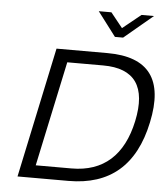

<svg xmlns="http://www.w3.org/2000/svg" viewBox="-59 -932 850 984"><g transform="rotate(5 366.5 -440.0)"><path d="M472 -670H210L68 0H330C543 0 673 -111 720 -335C768 -559 685 -670 472 -670ZM156 -65 271 -605H456C619 -605 682 -514 644 -335C606 -157 504 -65 340 -65ZM409 -880 503 -756H545L693 -880H629L535 -804L474 -880Z"/></g></svg>

Font: LT Wave Text Light Italic
Style: Regular
Weight: 300
Designer: Daniel Lyons
Version: Version 2.5 (Glyphs App)